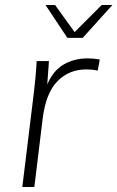

<svg xmlns="http://www.w3.org/2000/svg" viewBox="-20 -744 467 764"><path d="M68.8 0 115.2 -378.9Q118.7 -406.7 121.3 -437.3Q124 -467.8 125 -484.4L126 -501H174.8L168 -407.7Q190.9 -462.4 232.9 -487.1Q274.9 -511.7 328.1 -511.7Q352.5 -511.7 377 -507.3L369.1 -463.4Q346.2 -467.8 323.7 -467.8Q254.9 -467.8 208.7 -420.9Q162.6 -374 149.9 -272.9L116.7 0ZM248 -593.3 161.1 -724.1H199.2L276.9 -616.2L384.8 -724.1H427.2L309.1 -593.3Z"/></svg>

Font: Muli
Style: ExtraLightItalic
Weight: 200
Italic angle: -7°
Designer: Vernon Adams
Foundry: newtypography
Version: Version 2.0; ttfautohint (v1.00rc1.2-2d82) -l 8 -r 50 -G 200